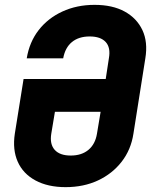

<svg xmlns="http://www.w3.org/2000/svg" viewBox="-20 -760 640 790"><path d="M250 10Q177 10 126 -17.5Q75 -45 53 -94.5Q31 -144 41 -210L77 -435H415L428 -520Q436 -564 415 -587Q394 -610 349 -610Q304 -610 276 -587Q248 -564 240 -520H90Q101 -587 139 -636Q177 -685 236.5 -712.5Q296 -740 369 -740Q443 -740 493 -712.5Q543 -685 566 -636Q589 -587 578 -520L529 -210Q519 -144 480.5 -94.5Q442 -45 383 -17.5Q324 10 250 10ZM271 -120Q316 -120 344 -143.5Q372 -167 379 -210L394 -300H206L191 -210Q184 -167 205 -143.5Q226 -120 271 -120Z"/></svg>

Font: JetBrains Mono ExtraBold
Style: Italic
Weight: 800
Italic angle: -9°
Monospace: yes
Designer: Philipp Nurullin, Konstantin Bulenkov
Foundry: JetBrains
Version: Version 2.305; ttfautohint (v1.8.4.7-5d5b)